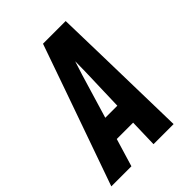

<svg xmlns="http://www.w3.org/2000/svg" viewBox="-235 -841 946 946"><g transform="rotate(-45 238.5 -367.5)"><path d="M-23 0 150 -490 236 -735H394L400 -490L411 0H271L275 -146H161L117 0ZM279 -260 286 -490Q286 -508 286.5 -526Q287 -544 287 -562Q281 -544 275.5 -526Q270 -508 264 -490L195 -260Z"/></g></svg>

Font: Iosevka SS18 Heavy
Style: Italic
Weight: 900
Italic angle: -9°
Monospace: yes
Designer: Belleve Invis
Foundry: Belleve Invis
Version: Version 25.1.1; ttfautohint (v1.8.4)